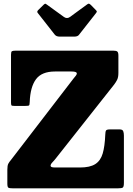

<svg xmlns="http://www.w3.org/2000/svg" viewBox="-20 -1026 722 1046"><path d="M66.5 -750H598Q614 -750 619.5 -744.8Q625 -739.5 625 -723V-629Q625 -605 618.2 -591.5Q611.5 -578 602 -565.5L286 -165.5Q276.5 -153 266 -142.2Q255.5 -131.5 255.5 -123Q255.5 -119 260.5 -116.2Q265.5 -113.5 281.5 -113.5H416Q470 -113.5 499 -132Q528 -150.5 539.5 -189.8Q551 -229 553.5 -292Q554 -309.5 557.8 -315.2Q561.5 -321 580 -321H631.5Q647.5 -321 651.2 -311.5Q655 -302 655 -287.5V-30.5Q655 -9 649.2 -4.5Q643.5 0 622.5 0H50Q31.5 0 25.8 -3.5Q20 -7 20 -26V-101.5Q20 -124 25.2 -134Q30.5 -144 40 -155L380 -597.5Q387.5 -607 393 -613.5Q398.5 -620 398.5 -626Q398.5 -636.5 369.5 -636.5H279.5Q207.5 -636.5 176.2 -594.5Q145 -552.5 142 -471Q141.5 -454.5 138.2 -451.8Q135 -449 118 -449H58.5Q45 -449 42.5 -452Q40 -455 40 -468.5V-727.5Q40 -744 45 -747Q50 -750 66.5 -750ZM278.5 -837 186 -955Q179 -962.5 188.5 -971.5L218 -1000.5Q224.5 -1006 226.8 -1005.8Q229 -1005.5 236 -1000.5L328.5 -933.5Q345 -922 361 -933.5L455.5 -1002.5Q461.5 -1007 465.2 -1005.8Q469 -1004.5 474.5 -999.5L501 -972.5Q507 -966.5 507.5 -963.8Q508 -961 503 -954.5L410 -836Q403 -826.5 384 -826.5H305.5Q287 -826.5 278.5 -837Z"/></svg>

Font: Besley* Narrow Heavy
Style: Regular
Weight: 800
Width: 4
Designer: Owen Earl
Foundry: indestructible type*
Version: Version 3.000; ttfautohint (v1.8.3)